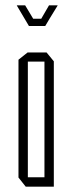

<svg xmlns="http://www.w3.org/2000/svg" viewBox="-20 -697 271 717"><path d="M76 0 49 -34V-474L83 -501H154L181 -468V0ZM84 -467V-35H146V-467ZM134 -627 163 -677H195V-676L165 -627L149 -600H88L72 -627L43 -676V-677H74L104 -627Z"/></svg>

Font: Foldit Thin ExtraLight
Style: Regular
Weight: 250
Version: Version 1.003